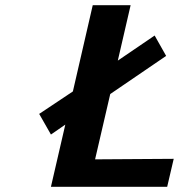

<svg xmlns="http://www.w3.org/2000/svg" viewBox="-20 -715 708 735"><path d="M130 -279 259 -365 335 -695H480L431 -483L572 -579L616 -501L402 -355L344 -105L645 -107L620 0H175L230 -238L175 -200Z"/></svg>

Font: Coval
Style: ExtraBold Italic
Weight: 800
Foundry: Context Ltd
Version: Version 001.000